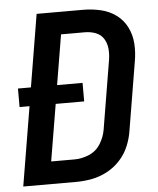

<svg xmlns="http://www.w3.org/2000/svg" viewBox="-53 -780 681 826"><g transform="rotate(-5 288.0 -367.5)"><path d="M14 0H244Q277 0 311 -6.5Q345 -13 377 -30Q409 -47 433.5 -74Q458 -101 471.5 -133.5Q485 -166 490 -199L539 -494Q546 -533 543.5 -571Q541 -609 524.5 -642Q508 -675 478.5 -696.5Q449 -718 412 -726.5Q375 -735 336 -735H136L84 -422H28V-342H71ZM143 -97 184 -342H307V-422H197L233 -638H336Q361 -638 383 -629.5Q405 -621 417 -601.5Q429 -582 431 -558Q433 -534 429 -510L380 -215Q375 -183 357 -153.5Q339 -124 307.5 -110.5Q276 -97 244 -97Z"/></g></svg>

Font: Iosevka Sparkle SmBdObl
Style: Regular
Weight: 600
Italic angle: -9°
Designer: Belleve Invis
Foundry: Belleve Invis
Version: Version 4.5.0; ttfautohint (v1.8.3)